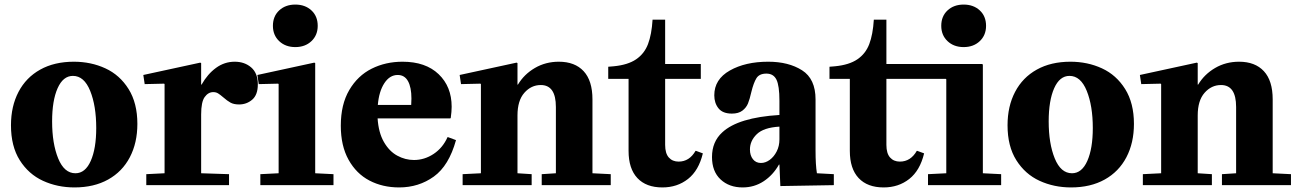

<svg xmlns="http://www.w3.org/2000/svg" viewBox="-20 -810 5670 840"><path d="M303 -540Q378 -540 441 -511Q504 -482 542.5 -420.5Q581 -359 581 -268Q581 -185 548 -122Q515 -59 453 -24.5Q391 10 306 10Q231 10 168 -19Q105 -48 66.5 -109Q28 -170 28 -262Q28 -345 61 -408Q94 -471 156 -505.5Q218 -540 303 -540ZM310 -52Q353 -52 377 -106Q401 -160 401 -250Q401 -347 374.5 -412.5Q348 -478 299 -478Q256 -478 232 -424Q208 -370 208 -279Q208 -182 234.5 -117Q261 -52 310 -52Z M860 -52 982 -48V0H620V-48L700 -52V-442L698 -444L613 -442L607 -482L856 -536L860 -534V-440H862Q888 -486 925 -513Q962 -540 1007 -540Q1050 -540 1079 -515Q1108 -490 1108 -441Q1108 -395 1083.5 -374Q1059 -353 1026 -353Q1003 -353 988.5 -361Q974 -369 957 -384Q943 -396 934 -401.5Q925 -407 913 -407Q891 -407 875.5 -385.5Q860 -364 860 -309Z M1355 -536 1359 -534V-52L1439 -48V0H1119V-48L1199 -52V-442L1197 -444L1112 -442L1106 -482ZM1174 -697Q1174 -739 1201.5 -764.5Q1229 -790 1272 -790Q1315 -790 1342.5 -764.5Q1370 -739 1370 -697Q1370 -656 1342.5 -630Q1315 -604 1272 -604Q1229 -604 1201.5 -630Q1174 -656 1174 -697Z M1741 -540Q1842 -540 1899 -485.5Q1956 -431 1956 -343Q1956 -322 1952 -294L1950 -292H1632Q1636 -230 1659.5 -189Q1683 -148 1718 -129Q1753 -110 1791 -110Q1837 -110 1877 -136.5Q1917 -163 1938 -210H1940L1975 -197Q1944 -85 1878 -37.5Q1812 10 1726 10Q1654 10 1596.5 -20Q1539 -50 1505 -111Q1471 -172 1471 -260Q1471 -353 1508 -416Q1545 -479 1606 -509.5Q1667 -540 1741 -540ZM1779 -351Q1780 -361 1780 -379Q1780 -428 1765 -455Q1750 -482 1720 -482Q1685 -482 1661.5 -446Q1638 -410 1633 -351Z M2240 -536 2244 -534V-440H2246Q2273 -485 2320 -512.5Q2367 -540 2425 -540Q2495 -540 2533.5 -498.5Q2572 -457 2572 -375V-52L2652 -48V0H2350V-48L2412 -52V-342Q2412 -438 2346 -438Q2304 -438 2274 -404Q2244 -370 2244 -305V-52L2306 -48V0H2004V-48L2084 -52V-442L2082 -444L1997 -442L1991 -482Z M2641 -518 2665 -520Q2727 -526 2763 -550.5Q2799 -575 2815 -617Q2831 -659 2835 -724H2890V-530H3046V-465H2890V-176Q2890 -139 2906 -121Q2922 -103 2949 -103Q2996 -103 3023 -150H3025L3055 -139Q3037 -64 2990 -27Q2943 10 2878 10Q2807 10 2768.5 -31Q2730 -72 2730 -150V-465H2641Z M3140 -231Q3210 -296 3390 -307V-369Q3390 -435 3377 -461.5Q3364 -488 3333 -488Q3302 -488 3289.5 -468Q3277 -448 3267 -407Q3260 -376 3252.5 -357.5Q3245 -339 3228 -326Q3211 -313 3182 -313Q3142 -313 3123.5 -336Q3105 -359 3105 -393Q3105 -463 3173 -501.5Q3241 -540 3341 -540Q3430 -540 3489 -502.5Q3548 -465 3548 -375V-152Q3548 -88 3554 -52L3628 -48V0L3394 4L3390 -90H3388Q3362 -44 3321 -17Q3280 10 3229 10Q3170 10 3132.5 -25Q3095 -60 3095 -123Q3095 -190 3140 -231ZM3309 -97Q3329 -97 3347.5 -110.5Q3366 -124 3378 -147.5Q3390 -171 3390 -200V-256Q3321 -252 3291 -223Q3261 -194 3261 -156Q3261 -130 3274 -113.5Q3287 -97 3309 -97Z M3609 -518 3633 -520Q3695 -526 3731 -550.5Q3767 -575 3783 -617Q3799 -659 3803 -724H3858V-530H4276L4280 -528V-52L4360 -48V0H4040V-48L4120 -52V-463L4118 -465H3858V-176Q3858 -139 3874 -121Q3890 -103 3917 -103Q3964 -103 3991 -150H3993L4023 -139Q4005 -64 3958 -27Q3911 10 3846 10Q3775 10 3736.5 -31Q3698 -72 3698 -150V-465H3609ZM4196 -790Q4239 -790 4266.5 -764.5Q4294 -739 4294 -697Q4294 -656 4266.5 -630Q4239 -604 4196 -604Q4153 -604 4125.5 -630Q4098 -656 4098 -697Q4098 -739 4125.5 -764.5Q4153 -790 4196 -790Z M4663 -540Q4738 -540 4801 -511Q4864 -482 4902.5 -420.5Q4941 -359 4941 -268Q4941 -185 4908 -122Q4875 -59 4813 -24.5Q4751 10 4666 10Q4591 10 4528 -19Q4465 -48 4426.5 -109Q4388 -170 4388 -262Q4388 -345 4421 -408Q4454 -471 4516 -505.5Q4578 -540 4663 -540ZM4670 -52Q4713 -52 4737 -106Q4761 -160 4761 -250Q4761 -347 4734.5 -412.5Q4708 -478 4659 -478Q4616 -478 4592 -424Q4568 -370 4568 -279Q4568 -182 4594.5 -117Q4621 -52 4670 -52Z M5216 -536 5220 -534V-440H5222Q5249 -485 5296 -512.5Q5343 -540 5401 -540Q5471 -540 5509.5 -498.5Q5548 -457 5548 -375V-52L5628 -48V0H5326V-48L5388 -52V-342Q5388 -438 5322 -438Q5280 -438 5250 -404Q5220 -370 5220 -305V-52L5282 -48V0H4980V-48L5060 -52V-442L5058 -444L4973 -442L4967 -482Z"/></svg>

Font: Minipax
Style: Bold
Weight: 700
Designer: Raphaël Ronot, Igor Stepanchenko (Cyrillic)
Foundry: steppetype
Version: Version 1.002